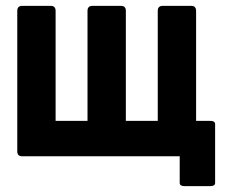

<svg xmlns="http://www.w3.org/2000/svg" viewBox="-20 -534 771 656"><path d="M594 0H56Q39 0 39 -17V-497Q39 -514 56 -514H153Q170 -514 170 -497V-121H279V-497Q279 -514 296 -514H393Q410 -514 410 -497V-121H519V-497Q519 -514 536 -514H633Q650 -514 650 -497V-121H698Q715 -121 715 -110V91Q715 102 698 102H611Q594 102 594 91Z"/></svg>

Font: Barlow
Style: Bold
Weight: 700
Designer: Jeremy Tribby
Foundry: Jeremy Tribby
Version: Version 1.101 August 23, 2024